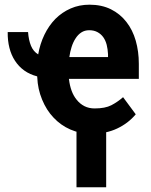

<svg xmlns="http://www.w3.org/2000/svg" viewBox="-20 -558 640 815"><path d="M369.1 9.8Q430.2 9.8 477.3 -12.5Q524.4 -34.7 556.2 -72.8L502.4 -145.5Q479 -125 452.6 -111.3Q426.3 -97.7 381.8 -97.7Q357.4 -97.7 338.4 -107.4Q319.3 -117.2 305.7 -134.3Q292 -150.9 283.9 -173.1Q275.9 -195.3 272.9 -220.7L272.5 -223.1H569.3V-287.1Q569.3 -339.4 556.2 -385.3Q543 -431.2 516.6 -464.8Q490.2 -499 450.9 -518.6Q411.6 -538.1 359.9 -538.1Q316.4 -538.1 279.8 -522Q243.2 -505.9 215.3 -478Q187.5 -449.7 168.7 -410.9Q149.9 -372.1 142.1 -327.1Q121.6 -339.4 111.6 -363.5Q101.6 -387.7 99.1 -421.9H12.7Q12.2 -385.7 20 -355Q27.8 -324.2 43.5 -300.3Q59.6 -275.4 83.3 -258.5Q106.9 -241.7 137.7 -233.9L138.2 -229.5Q140.1 -180.2 158.7 -135.3Q177.2 -90.3 207 -59.1Q237.3 -26.4 278.6 -8.3Q319.8 9.8 369.1 9.8ZM358.9 -429.7Q378.9 -429.7 393.8 -421.6Q408.7 -413.6 418.5 -399.9Q428.2 -386.2 432.9 -367.7Q437.5 -349.1 438.5 -328.1V-315.9H274.4Q277.3 -337.9 283.9 -358.6Q290.5 -379.4 300.8 -395Q311 -411.1 325.4 -420.4Q339.8 -429.7 358.9 -429.7ZM430.7 236.8V-30.8H304.7V236.8Z"/></svg>

Font: Roboto Mono SemiBold
Style: Regular
Weight: 600
Monospace: yes
Designer: Google
Version: Version 3.000